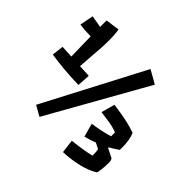

<svg xmlns="http://www.w3.org/2000/svg" viewBox="-195 -957 1280 1280"><g transform="rotate(45 445.0 -317.0)"><path d="M310.1 -286.1Q161.6 -290 45.9 -309.1L55.7 -391.1L142.6 -386.7L138.7 -573.2Q82.5 -573.2 34.7 -580.1L53.7 -676.8L138.7 -662.1V-723.1L237.8 -736.8Q244.6 -694.8 244.6 -653.8Q244.6 -598.1 242.7 -571.8L229 -382.3L315.9 -377.9ZM574.7 -701.2 668.9 -647.9 276.9 47.9 204.1 6.8ZM555.7 -166Q641.1 -178.2 706.1 -198.2V-234.9Q666.5 -250.5 615.7 -257.3Q564.9 -264.2 546.9 -267.1L573.7 -362.8L638.7 -353Q723.1 -339.8 791 -315.9Q811.5 -271.5 811.5 -197.3V-186Q811.5 -180.2 811 -174.8L777.3 -152.8Q761.2 -142.6 747.1 -134.8V-128.9L811 -97.2Q820.8 -85.9 820.8 -62.5Q820.8 -39.1 819.3 -24.9Q817.9 -10.7 816.4 2.9Q812 38.1 810.1 38.1Q738.8 84.5 604.5 99.6Q572.3 103 553.7 103L542 7.8Q634.8 -1.5 709 -19Q709.5 -21.5 709.5 -24.4V-31.2Q709.5 -60.5 705.1 -76.2L663.1 -97.2Q644.5 -89.4 624 -83L582 -70.8Z"/></g></svg>

Font: Passero One
Style: Regular
Weight: 400
Designer: Viktoriya Grabowska
Foundry: Viktoriya Grabowska
Version: Version 1.003